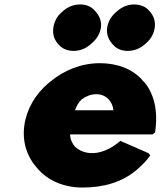

<svg xmlns="http://www.w3.org/2000/svg" viewBox="-20 -818 736 860"><path d="M488 -324H316C322 -341 330 -358 346 -373C364 -386 385 -396 412 -396C435 -396 453 -387 467 -373C478 -360 486 -345 488 -324ZM517 -185C431 -113 354 -124 315 -162C303 -176 294 -196 294 -216H663L675 -225V-228C689 -325 669 -401 624 -453L622 -454H621L617 -460C573 -509 506 -535 427 -535C344 -535 266 -503 205 -452L195 -444C138 -395 99 -329 89 -256C79 -184 100 -118 143 -69L149 -62C194 -10 265 22 349 22C441 22 525 0 592 -57L601 -65C618 -80 636 -98 651 -119L653 -122L645 -132L519 -187ZM507 -770 499 -763C478 -745 464 -721 460 -694C456 -667 465 -643 480 -625L486 -618C501 -600 524 -590 552 -590C580 -590 606 -600 627 -618L635 -625C656 -643 669 -667 673 -694C677 -721 669 -745 654 -763L648 -770C633 -788 609 -798 581 -798C553 -798 528 -788 507 -770ZM264 -770 256 -763C235 -745 223 -721 219 -694C215 -667 222 -643 237 -625L243 -618C258 -600 282 -590 310 -590C338 -590 363 -600 384 -618L392 -625C413 -643 428 -667 432 -694C436 -721 426 -745 411 -763L405 -770C390 -788 367 -798 339 -798C311 -798 285 -788 264 -770Z"/></svg>

Font: Hussar Woodtype
Style: UltraObl
Weight: 900
Foundry: Cannot Into Space Fonts
Version: Version 1.07